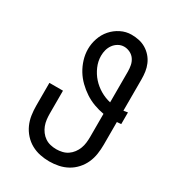

<svg xmlns="http://www.w3.org/2000/svg" viewBox="-182 -845 863 955"><g transform="rotate(30 250.0 -367.5)"><path d="M250 8Q223 8 196.5 2.5Q170 -3 146.5 -16Q123 -29 104.5 -49.5Q86 -70 75 -94.5Q64 -119 60 -146Q56 -173 56 -200V-331H134V-200Q134 -183 136 -166Q138 -149 144 -133Q150 -117 160.5 -103Q171 -89 185 -79.5Q199 -70 216 -66Q233 -62 250 -62Q267 -62 284 -66Q301 -70 315 -79.5Q329 -89 339.5 -103Q350 -117 356 -133Q362 -149 364 -166Q366 -183 366 -200V-332Q337 -337 308.5 -347.5Q280 -358 255 -374.5Q230 -391 208.5 -412Q187 -433 171.5 -458.5Q156 -484 147 -513.5Q138 -543 138 -573Q138 -604 148.5 -635Q159 -666 180 -690Q201 -714 230 -728.5Q259 -743 291 -743Q313 -743 334 -738.5Q355 -734 373.5 -723Q392 -712 406.5 -695.5Q421 -679 429.5 -659Q438 -639 441 -618Q444 -597 444 -575V-395Q450 -396 456 -397Q462 -398 468 -399V-332Q462 -332 456 -331Q450 -330 444 -330V-200Q444 -173 440 -146Q436 -119 425 -94.5Q414 -70 395.5 -49.5Q377 -29 353.5 -16Q330 -3 303.5 2.5Q277 8 250 8ZM366 -398V-575Q366 -593 362.5 -610.5Q359 -628 349 -642.5Q339 -657 322.5 -665Q306 -673 289 -673Q271 -673 255.5 -664Q240 -655 230 -641Q220 -627 215.5 -610.5Q211 -594 211 -576Q211 -545 224 -515Q237 -485 258 -461.5Q279 -438 307 -421.5Q335 -405 366 -398Z"/></g></svg>

Font: Iosevka srxl
Style: Regular
Weight: 400
Monospace: yes
Designer: Belleve Invis
Foundry: Belleve Invis
Version: Version 33.0.1; ttfautohint (v1.8.3)